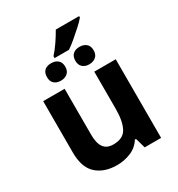

<svg xmlns="http://www.w3.org/2000/svg" viewBox="-206 -1013 1069 1155"><g transform="rotate(-30 328.5 -435.5)"><path d="M579 -546V0H465L445 -70H437Q411 -28 365.5 -9Q320 10 269 10Q181 10 128 -37.5Q75 -85 75 -190V-546H224V-227Q224 -168 245 -138.5Q266 -109 312 -109Q380 -109 405 -155.5Q430 -202 430 -289V-546ZM264 -736V-749Q289 -777 313 -812Q337 -847 356 -881H518V-871Q501 -851 473.5 -826Q446 -801 417 -776.5Q388 -752 364 -736ZM230 -599Q201 -599 184 -614.5Q167 -630 167 -659Q167 -690 184 -705Q201 -720 230 -720Q258 -720 276 -705Q294 -690 294 -659Q294 -630 276 -614.5Q258 -599 230 -599ZM427 -599Q399 -599 381.5 -614.5Q364 -630 364 -659Q364 -690 381.5 -705Q399 -720 427 -720Q455 -720 473 -705Q491 -690 491 -659Q491 -630 473 -614.5Q455 -599 427 -599Z"/></g></svg>

Font: Noto Sans
Style: Bold
Weight: 700
Designer: Monotype Design Team
Foundry: Monotype Imaging Inc.
Version: Version 2.000;GOOG;noto-source:20170915:90ef993387c0; ttfaut